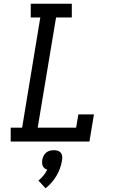

<svg xmlns="http://www.w3.org/2000/svg" viewBox="-20 -755 640 1024"><path d="M37 0V-74H98L195 -662H144V-735H363V-662H279L181 -74H386L398 -145H481L457 0ZM223 249 185 208Q200 196 212 181Q224 166 232 150Q225 148 218.5 143Q212 138 208.5 131Q205 124 204.5 115.5Q204 107 205 99Q207 88 212 77.5Q217 67 225.5 59.5Q234 52 245 49Q256 46 267 46Q278 46 288 49Q298 52 304 59.5Q310 67 311.5 77.5Q313 88 311 99Q308 120 300.5 141Q293 162 282 181Q271 200 256 217.5Q241 235 223 249Z"/></svg>

Font: Iosevka Slab Extended Oblique
Style: Regular
Weight: 400
Width: 7
Italic angle: -9°
Monospace: yes
Designer: Belleve Invis
Foundry: Belleve Invis
Version: Version 11.1.0; ttfautohint (v1.8.3)